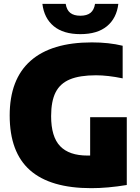

<svg xmlns="http://www.w3.org/2000/svg" viewBox="-20 -971 730 1001"><path d="M641 -360V-6.5Q540.5 10 456 10Q242.5 10 136.5 -83.5Q30.5 -177 30.5 -369Q30.5 -557.5 139.2 -653.8Q248 -750 459 -750Q547.5 -750 619.5 -732.5V-562.5Q542 -578.5 480.5 -578.5Q395.5 -578.5 344.5 -557.2Q293.5 -536 270 -489.8Q246.5 -443.5 246.5 -365.5Q246.5 -258 293.5 -209Q340.5 -160 436 -160H450V-360ZM201 -951H322.5Q327.5 -919 346.2 -904Q365 -889 399 -889Q433 -889 451.8 -904Q470.5 -919 475.5 -951H597Q588 -876 537.8 -834.5Q487.5 -793 399 -793Q310.5 -793 260.2 -834.5Q210 -876 201 -951Z"/></svg>

Font: Encode Sans SemiCondensed Black
Style: Regular
Weight: 900
Width: 4
Designer: Multiple Designers
Foundry: Impallari Type
Version: Version 2.000